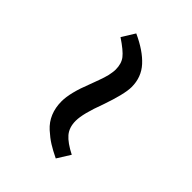

<svg xmlns="http://www.w3.org/2000/svg" viewBox="5 -526 560 560"><g transform="rotate(-45 285.0 -246.0)"><path d="M73.2 -200.2Q84 -222.7 93.8 -238.3Q103.5 -253.9 119.1 -271.2Q134.8 -288.6 156 -297.4Q177.2 -306.2 203.1 -306.2Q238.3 -306.2 295.9 -283.2Q298.8 -282.2 310.5 -277.8Q322.3 -273.4 326.4 -272Q330.6 -270.5 340.1 -267.3Q349.6 -264.2 354.7 -263.2Q359.9 -262.2 366.9 -261Q374 -259.8 379.9 -259.8Q404.3 -259.8 419.4 -271.5Q434.6 -283.2 457 -316.9L497.1 -292Q474.6 -242.7 446 -216.8Q417.5 -190.9 377 -190.9Q348.1 -190.9 282.2 -213.9Q221.7 -236.8 191.9 -236.8Q164.6 -236.8 147.5 -222.2Q130.4 -207.5 113.8 -174.8Z"/></g></svg>

Font: Heuristica
Style: Regular
Weight: 400
Version: Version 1.0.2